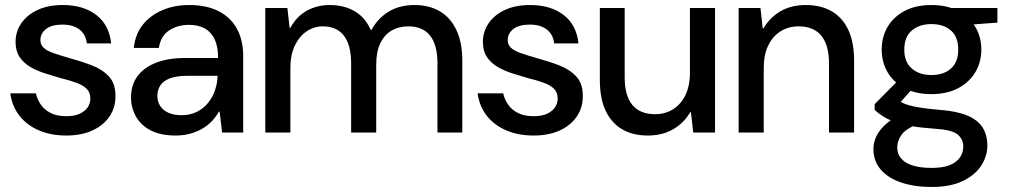

<svg xmlns="http://www.w3.org/2000/svg" viewBox="-20 -528 4022 765"><path d="M244 12Q182 12 134 -9Q86 -30 57 -67.5Q28 -105 21 -156H123Q128 -133 142 -112Q156 -91 181.5 -78Q207 -65 244 -65Q277 -65 298 -75Q319 -85 329.5 -100.5Q340 -116 340 -135Q340 -159 326 -173.5Q312 -188 285 -198Q258 -208 221 -217Q190 -226 158.5 -236Q127 -246 100.5 -261.5Q74 -277 58 -301Q42 -325 42 -361Q42 -402 65 -435.5Q88 -469 130 -488.5Q172 -508 230 -508Q312 -508 363.5 -468.5Q415 -429 423 -355H326Q322 -391 296.5 -410.5Q271 -430 229 -430Q186 -430 163.5 -412.5Q141 -395 141 -368Q141 -350 153.5 -338Q166 -326 191.5 -317Q217 -308 255 -297Q303 -284 345 -268Q387 -252 413.5 -224Q440 -196 440 -147Q441 -101 417 -65Q393 -29 349 -8.5Q305 12 244 12Z M680 12Q620 12 580.5 -8.5Q541 -29 521.5 -64Q502 -99 502 -140Q502 -189 527.5 -224Q553 -259 601.5 -278Q650 -297 718 -297H849Q849 -342 835.5 -371Q822 -400 796 -414.5Q770 -429 733 -429Q687 -429 653.5 -406.5Q620 -384 613 -337H513Q519 -392 549 -429.5Q579 -467 627 -487.5Q675 -508 733 -508Q804 -508 852 -483Q900 -458 924.5 -412.5Q949 -367 949 -305V0H865L855 -83H852Q839 -60 821.5 -42.5Q804 -25 782 -13Q760 -1 734.5 5.5Q709 12 680 12ZM703 -69Q737 -69 763.5 -82Q790 -95 808.5 -117.5Q827 -140 836.5 -168Q846 -196 847 -226H728Q684 -226 657.5 -216Q631 -206 619 -188Q607 -170 607 -146Q607 -123 618.5 -105.5Q630 -88 651.5 -78.5Q673 -69 703 -69Z M1037 0V-496H1125L1134 -417H1137Q1161 -462 1202 -485Q1243 -508 1294 -508Q1332 -508 1363.5 -497Q1395 -486 1418.5 -464.5Q1442 -443 1457 -409H1460Q1487 -457 1530 -482.5Q1573 -508 1632 -508Q1689 -508 1731.5 -483.5Q1774 -459 1798 -409.5Q1822 -360 1822 -286V0H1723V-276Q1723 -348 1694 -385.5Q1665 -423 1607 -423Q1569 -423 1540.5 -406.5Q1512 -390 1495.5 -356Q1479 -322 1479 -271V0H1379V-276Q1379 -348 1350.5 -385.5Q1322 -423 1266 -423Q1232 -423 1202.5 -403.5Q1173 -384 1155 -347Q1137 -310 1137 -257V0Z M2106 12Q2044 12 1996 -9Q1948 -30 1919 -67.5Q1890 -105 1883 -156H1985Q1990 -133 2004 -112Q2018 -91 2043.5 -78Q2069 -65 2106 -65Q2139 -65 2160 -75Q2181 -85 2191.5 -100.5Q2202 -116 2202 -135Q2202 -159 2188 -173.5Q2174 -188 2147 -198Q2120 -208 2083 -217Q2052 -226 2020.5 -236Q1989 -246 1962.5 -261.5Q1936 -277 1920 -301Q1904 -325 1904 -361Q1904 -402 1927 -435.5Q1950 -469 1992 -488.5Q2034 -508 2092 -508Q2174 -508 2225.5 -468.5Q2277 -429 2285 -355H2188Q2184 -391 2158.5 -410.5Q2133 -430 2091 -430Q2048 -430 2025.5 -412.5Q2003 -395 2003 -368Q2003 -350 2015.5 -338Q2028 -326 2053.5 -317Q2079 -308 2117 -297Q2165 -284 2207 -268Q2249 -252 2275.5 -224Q2302 -196 2302 -147Q2303 -101 2279 -65Q2255 -29 2211 -8.5Q2167 12 2106 12Z M2561 12Q2502 12 2459.5 -12.5Q2417 -37 2393.5 -86Q2370 -135 2370 -210V-496H2469V-220Q2469 -147 2499.5 -110Q2530 -73 2590 -73Q2630 -73 2661.5 -92.5Q2693 -112 2711 -149Q2729 -186 2729 -239V-496H2829V0H2742L2733 -81H2730Q2706 -39 2663 -13.5Q2620 12 2561 12Z M2923 0V-496H3010L3019 -415H3022Q3047 -458 3089.5 -483Q3132 -508 3191 -508Q3250 -508 3293 -483.5Q3336 -459 3359.5 -410Q3383 -361 3383 -286V0H3283V-276Q3283 -348 3252.5 -385.5Q3222 -423 3162 -423Q3122 -423 3090.5 -403.5Q3059 -384 3041 -347Q3023 -310 3023 -257V0Z M3692 217Q3624 217 3571.5 199.5Q3519 182 3489.5 148Q3460 114 3460 65Q3460 39 3472.5 13.5Q3485 -12 3512 -35.5Q3539 -59 3584 -79L3638 -34Q3589 -15 3572 9Q3555 33 3555 60Q3555 86 3571.5 104.5Q3588 123 3618.5 132Q3649 141 3692 141Q3735 141 3762.5 130.5Q3790 120 3804 100.5Q3818 81 3818 56Q3818 26 3795 7.5Q3772 -11 3706 -15Q3649 -19 3609.5 -26Q3570 -33 3543 -43Q3516 -53 3497.5 -65Q3479 -77 3465 -90V-113L3566 -215L3628 -189L3538 -87L3555 -130Q3565 -124 3575.5 -118.5Q3586 -113 3604 -108Q3622 -103 3651 -98.5Q3680 -94 3727 -90Q3793 -85 3834.5 -67.5Q3876 -50 3895 -20Q3914 10 3914 53Q3914 93 3890.5 130.5Q3867 168 3817.5 192.5Q3768 217 3692 217ZM3691 -153Q3628 -153 3583.5 -177Q3539 -201 3516 -241Q3493 -281 3493 -331Q3493 -380 3516 -420Q3539 -460 3583.5 -484Q3628 -508 3691 -508Q3754 -508 3798.5 -484Q3843 -460 3866.5 -420Q3890 -380 3890 -331Q3890 -281 3866.5 -241Q3843 -201 3798.5 -177Q3754 -153 3691 -153ZM3691 -229Q3740 -229 3769 -255Q3798 -281 3798 -330Q3798 -381 3769 -406.5Q3740 -432 3691 -432Q3643 -432 3613 -406.5Q3583 -381 3583 -330Q3583 -281 3613 -255Q3643 -229 3691 -229ZM3772 -424 3748 -496H3954V-438Z"/></svg>

Font: DM Sans 9pt 36pt Medium
Style: Regular
Weight: 500
Version: Version 4.004;gftools[0.9.30]